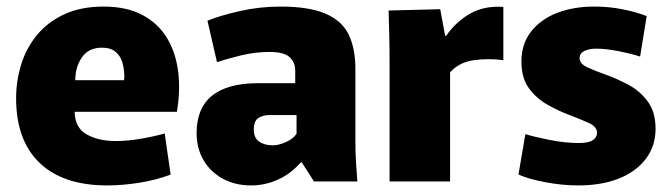

<svg xmlns="http://www.w3.org/2000/svg" viewBox="-20 -552 2041 584"><path d="M306 12Q172 12 100.5 -56.5Q29 -125 29 -253Q29 -306 44.5 -356Q60 -406 92.5 -445.5Q125 -485 175.5 -508.5Q226 -532 295 -532Q366 -532 414 -506Q462 -480 488.5 -435.5Q515 -391 522 -333.5Q529 -276 518 -212H207Q208 -163 244 -143Q280 -123 332 -123Q368 -123 408.5 -130Q449 -137 481 -146L499 -21Q454 -4 403 4Q352 12 306 12ZM290 -407Q250 -407 229.5 -378Q209 -349 209 -308H357Q358 -312 358 -315Q358 -318 358 -321Q358 -341 352.5 -361Q347 -381 332 -394Q317 -407 290 -407Z M744 12Q695 12 657.5 -8.5Q620 -29 599 -65Q578 -101 578 -147Q578 -299 766 -299H878V-337Q878 -362 861 -378Q844 -394 800 -394Q756 -394 713 -383.5Q670 -373 640 -363L611 -489Q647 -504 708 -518Q769 -532 833 -532Q920 -532 970 -510.5Q1020 -489 1040.5 -447Q1061 -405 1061 -342V-120Q1061 -88 1063 -55.5Q1065 -23 1067 0H935L898 -58H895Q864 -23 825 -5.5Q786 12 744 12ZM810 -110Q828 -110 850 -120Q872 -130 882 -145V-202H798Q781 -202 766.5 -193.5Q752 -185 752 -157Q752 -133 768 -121.5Q784 -110 810 -110Z M1165 0V-347Q1165 -405 1164 -445Q1163 -485 1162 -520L1319 -524L1334 -443H1337Q1366 -485 1409 -510Q1452 -535 1511 -531V-369Q1466 -375 1421.5 -369Q1377 -363 1349 -332V0Z M1739 12Q1691 12 1640 2.5Q1589 -7 1557 -21L1578 -144Q1604 -136 1651 -126.5Q1698 -117 1741 -117Q1771 -117 1783.5 -126Q1796 -135 1796 -148Q1796 -167 1770 -178.5Q1744 -190 1710 -203Q1678 -215 1644.5 -234Q1611 -253 1588.5 -284Q1566 -315 1566 -365Q1566 -418 1595 -455.5Q1624 -493 1674 -512.5Q1724 -532 1787 -532Q1833 -532 1875 -523.5Q1917 -515 1947 -503L1927 -380Q1903 -388 1863.5 -396Q1824 -404 1793 -404Q1772 -404 1757.5 -397Q1743 -390 1743 -375Q1743 -358 1767 -347Q1791 -336 1825 -324Q1858 -312 1892.5 -293.5Q1927 -275 1950.5 -243Q1974 -211 1974 -160Q1974 -108 1944.5 -69Q1915 -30 1862.5 -9Q1810 12 1739 12Z"/></svg>

Font: Murecho ExtraBold
Style: Regular
Weight: 800
Designer: Neil Summerour
Foundry: Positype
Version: Version 1.010; ttfautohint (v1.8.3)